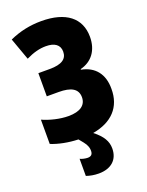

<svg xmlns="http://www.w3.org/2000/svg" viewBox="-175 -811 872 1137"><g transform="rotate(-20 261.0 -242.5)"><path d="M247 97C247 120 236 130 215 130C200 130 178 125 167 119V227C190 235 216 240 245 240C323 240 370 198 370 127C370 83 349 45 295 3C417 -18 487 -91 486 -206C487 -299 439 -358 355 -374V-378C428 -396 472 -454 472 -539C472 -658 386 -725 232 -725C161 -725 95 -711 31 -682L81 -543C128 -566 168 -576 207 -576C261 -576 293 -554 293 -511C293 -465 259 -441 183 -441H111V-295H186C262 -295 305 -273 305 -219C305 -169 266 -141 193 -141C139 -141 78 -156 31 -177V-24C78 -5 138 7 200 9C236 51 247 70 247 97Z"/></g></svg>

Font: Noto Sans Condensed Black
Style: Regular
Weight: 900
Width: 3
Designer: Monotype Design Team
Foundry: Monotype Imaging Inc.
Version: Version 2.013